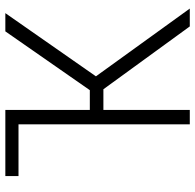

<svg xmlns="http://www.w3.org/2000/svg" viewBox="-26 -726 751 740"><g transform="rotate(-90 350.0 -355.5)"><path d="M376.5 -333H296.9V0H241.2V-660.2H42V-710.9H296.9V-385.3H373L599.6 -710.9H669.9L426.3 -361.8L687.5 0H618.7Z"/></g></svg>

Font: Roboto Condensed Light
Style: Regular
Weight: 300
Designer: Google
Version: Version 2.134; 2016